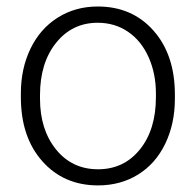

<svg xmlns="http://www.w3.org/2000/svg" viewBox="-20 -558 600 588"><path d="M43.9 -272Q43.9 -348.1 73.5 -409.2Q103 -470.2 157 -504.2Q210.9 -538.1 279.3 -538.1Q384.8 -538.1 450.2 -464.1Q515.6 -390.1 515.6 -268.1V-255.9Q515.6 -179.2 486.1 -117.9Q456.5 -56.6 402.8 -23.4Q349.1 9.8 280.3 9.8Q175.3 9.8 109.6 -64.2Q43.9 -138.2 43.9 -260.3ZM102.5 -255.9Q102.5 -161.1 151.6 -100.3Q200.7 -39.6 280.3 -39.6Q359.4 -39.6 408.4 -100.3Q457.5 -161.1 457.5 -260.7V-272Q457.5 -332.5 435.1 -382.8Q412.6 -433.1 372.1 -460.7Q331.5 -488.3 279.3 -488.3Q201.2 -488.3 151.9 -427Q102.5 -365.7 102.5 -266.6Z"/></svg>

Font: RobotoInd Light
Style: Regular
Weight: 300
Designer: Google
Version: Version 2.001151; 2014